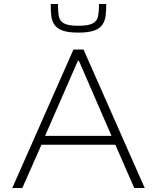

<svg xmlns="http://www.w3.org/2000/svg" viewBox="-20 -934 780 954"><path d="M41 0 345 -688H395L699 0H647L553 -215H186L91 0ZM204 -259H534L372 -632H367ZM370 -772Q318 -772 290 -782.5Q262 -793 249.5 -812.5Q237 -832 234.5 -857.5Q232 -883 232 -914H268Q268 -879 272 -854.5Q276 -830 297.5 -818Q319 -806 369 -806Q420 -806 441.5 -818Q463 -830 467.5 -854.5Q472 -879 472 -914H508Q508 -883 505 -857.5Q502 -832 489.5 -812.5Q477 -793 448.5 -782.5Q420 -772 370 -772Z"/></svg>

Font: Saira SemiExpanded ExtraLight
Style: Regular
Weight: 250
Width: 6
Designer: Hector Gatti with collaboration of the Omnibus-Type team
Foundry: Omnibus-Type
Version: Version 1.101